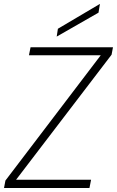

<svg xmlns="http://www.w3.org/2000/svg" viewBox="-31 -935 582 955"><path d="M-11 0 -4 -37 470 -660H113L121 -700H531L524 -663L49 -41H422L414 0ZM251 -753 257 -792 465 -915H466L459 -872Z"/></svg>

Font: DM Sans 28pt ExtraLight
Style: Italic
Weight: 250
Italic angle: -10°
Version: Version 4.004;gftools[0.9.30]